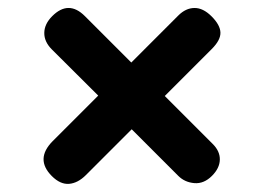

<svg xmlns="http://www.w3.org/2000/svg" viewBox="-20 -579 650 476"><path d="M108.5 -142.5Q66.5 -184.5 110.5 -229L223.5 -342L108.5 -456.5Q89.5 -475.5 89.8 -497.5Q90 -519.5 109.5 -539Q150 -579.5 190.5 -539L305.5 -424L422 -540.5Q440.5 -559 462 -559.2Q483.5 -559.5 504.5 -538.5Q526 -517 526.5 -498.2Q527 -479.5 505 -457.5L388.5 -341L507.5 -222Q525.5 -204 525 -183Q524.5 -162 505.5 -143Q485.5 -123 461.8 -125Q438 -127 422 -143L306.5 -258.5L193 -145Q173 -125 151.2 -123.2Q129.5 -121.5 108.5 -142.5Z"/></svg>

Font: Fraunces 9pt SuperSoft Black
Style: Regular
Weight: 900
Version: Version 1.000;[b76b70a41]